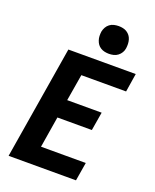

<svg xmlns="http://www.w3.org/2000/svg" viewBox="-174 -1074 949 1173"><g transform="rotate(20 300.0 -487.5)"><path d="M29 0 150 -735H588L569 -615H278L249 -442H473L453 -322H229L196 -120H487L467 0ZM391 -795Q377 -795 363 -798Q349 -801 337 -808.5Q325 -816 317.5 -826.5Q310 -837 305.5 -850.5Q301 -864 300.5 -878Q300 -892 302 -907Q305 -922 312.5 -935.5Q320 -949 332.5 -958.5Q345 -968 360.5 -971.5Q376 -975 391 -975Q405 -975 419 -972Q433 -969 444.5 -961.5Q456 -954 464 -943.5Q472 -933 476 -919.5Q480 -906 480.5 -892Q481 -878 479 -863Q477 -848 469 -834.5Q461 -821 448.5 -811.5Q436 -802 421 -798.5Q406 -795 391 -795Z"/></g></svg>

Font: Iosevka Heavy Extended
Style: Italic
Weight: 900
Width: 7
Italic angle: -9°
Monospace: yes
Designer: Belleve Invis
Foundry: Belleve Invis
Version: Version 32.5.0; ttfautohint (v1.8.4)